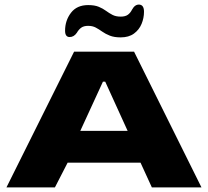

<svg xmlns="http://www.w3.org/2000/svg" viewBox="-20 -812 901 832"><path d="M8 0 301 -588H561L853 0H638L589 -107H273L218 0ZM328 -245H533L436 -458H426ZM503 -650Q475 -650 456 -657.5Q437 -665 423 -675Q409 -685 395 -692.5Q381 -700 362 -700Q343 -700 332 -692Q321 -684 313 -670Q300 -651 281 -651.5Q262 -652 262 -679Q262 -723 287.5 -756.5Q313 -790 362 -790Q390 -790 408 -782.5Q426 -775 439.5 -765Q453 -755 467.5 -747.5Q482 -740 503 -740Q523 -740 534 -748Q545 -756 552 -770Q565 -794 584.5 -792Q604 -790 604 -761Q604 -734 593.5 -708.5Q583 -683 560.5 -666.5Q538 -650 503 -650Z"/></svg>

Font: Goldman
Style: Bold
Weight: 700
Designer: Jaikishan Patel
Version: Version 1.000; ttfautohint (v1.8.3)